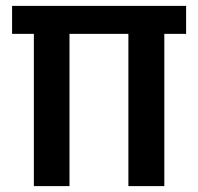

<svg xmlns="http://www.w3.org/2000/svg" viewBox="-20 -632 672 652"><path d="M95 0V-517H21V-612H612V-517H538V0H416V-517H216V0Z"/></svg>

Font: Kdam Thmor Pro
Style: Regular
Weight: 400
Designer: Sovichet Tep, Longdey Hak
Foundry: Anagata Design
Version: Version 1.003; ttfautohint (v1.8.4.7-5d5b)